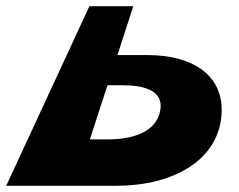

<svg xmlns="http://www.w3.org/2000/svg" viewBox="-22 -597 767 617"><path d="M351 0C540 0 685.2 -86 690.3 -237C694.1 -360 591.3 -420 452.3 -420H355.3L406.3 -577H265.3L-2 0ZM373.4 -323C442.4 -323 504.7 -305 493 -242C480.2 -171 401.8 -149 323.8 -149H266.8L323.4 -323Z"/></svg>

Font: Hussar Milosc
Style: Obl
Weight: 700
Foundry: Cannot Into Space Fonts
Version: Version 1.02